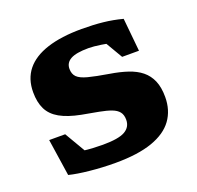

<svg xmlns="http://www.w3.org/2000/svg" viewBox="-100 -631 770 750"><g transform="rotate(-20 284.5 -255.5)"><path d="M312 -524.5Q361 -524.5 400.8 -520.2Q440.5 -516 480.5 -505.5L494 -368H424L353 -489L426 -425.5Q395 -435.5 363.8 -440.2Q332.5 -445 311.5 -445Q260.5 -445 237.5 -432.2Q214.5 -419.5 214.5 -394Q214.5 -372.5 227 -360Q239.5 -347.5 270 -339.5Q300.5 -331.5 355 -322.5Q396 -316 428.2 -305.2Q460.5 -294.5 482.8 -276.5Q505 -258.5 516.8 -231Q528.5 -203.5 528.5 -163.5Q528.5 -108.5 500 -69Q471.5 -29.5 411.8 -8.5Q352 12.5 258 12.5Q205.5 12.5 153.5 7.2Q101.5 2 68 -6.5L45 -160H111.5L191.5 -23.5L113 -83.5Q128.5 -79.5 149.8 -76.5Q171 -73.5 193.5 -72.2Q216 -71 236 -71Q301.5 -71 328.2 -86.2Q355 -101.5 355 -132Q355 -152.5 345.2 -164.8Q335.5 -177 316 -184.2Q296.5 -191.5 266.5 -197.2Q236.5 -203 196.5 -210Q143 -220.5 110.8 -238.8Q78.5 -257 64.2 -286Q50 -315 50 -356.5Q50 -412 80 -449.2Q110 -486.5 168.8 -505.5Q227.5 -524.5 312 -524.5Z"/></g></svg>

Font: Newsreader 7pt
Style: Bold
Weight: 700
Designer: Hugues Gentile
Foundry: Production Type
Version: Version 1.003